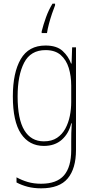

<svg xmlns="http://www.w3.org/2000/svg" viewBox="-20 -785 510 1046"><path d="M228 -537Q289 -537 321 -507.5Q353 -478 367 -439H370L373 -527H394V32Q394 133 349 187Q304 241 204 241Q164 241 131 232.5Q98 224 70 209V181Q99 197 131.5 206.5Q164 216 204 216Q289 216 328.5 170.5Q368 125 368 32V-14Q368 -39 368.5 -61Q369 -83 371 -113H368Q355 -58 317 -24Q279 10 219 10Q139 10 94.5 -56.5Q50 -123 50 -260Q50 -389 93 -463Q136 -537 228 -537ZM228 -512Q147 -512 111.5 -443.5Q76 -375 76 -260Q76 -136 112.5 -75.5Q149 -15 219 -15Q262 -15 290.5 -34Q319 -53 336 -84.5Q353 -116 360.5 -153.5Q368 -191 368 -229V-319Q368 -371 354.5 -415Q341 -459 310.5 -485.5Q280 -512 228 -512ZM280 -756Q273 -739 263.5 -711Q254 -683 246.5 -654.5Q239 -626 236 -605H207V-614Q216 -650 230.5 -690.5Q245 -731 266 -765H280Z"/></svg>

Font: Noto Sans Tamil Condensed Thin
Style: Regular
Weight: 100
Width: 3
Designer: Jelle Bosma - Monotype Design Team
Foundry: Monotype Imaging Inc.
Version: Version 2.004; ttfautohint (v1.8.4.7-5d5b)